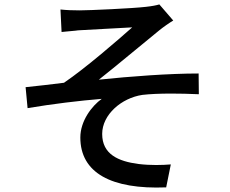

<svg xmlns="http://www.w3.org/2000/svg" viewBox="-20 -798 1040 870"><path d="M254 -755 259 -653C266 -654 272 -654 279 -655L322 -659C329 -660 336 -661 342 -661C384 -664 536 -671 579 -674C517 -619 370 -491 270 -423C219 -417 150 -408 96 -403L105 -308C217 -327 341 -342 441 -350C396 -318 344 -250 344 -175C344 -15 484 61 733 51L754 -53C717 -50 664 -48 607 -55C516 -67 443 -99 443 -191C443 -279 531 -354 625 -368C659 -372 705 -374 755 -374C795 -374 838 -373 881 -371L880 -465C746 -465 572 -452 428 -437C503 -496 628 -601 701 -660C718 -674 748 -695 765 -705L702 -778C689 -774 669 -770 641 -767C582 -760 384 -751 341 -751C309 -751 282 -752 254 -755Z"/></svg>

Font: DAIFUKU Sans JP Medium
Style: Regular
Weight: 500
Designer: Original font ‘Source Han Sans JP’ : Ryoko NISHIZUKA  (kana, bopomofo & ideographs); Paul D. Hunt (Latin, Greek & Cyrill
Foundry: Daifuku
Version: Version 1.000